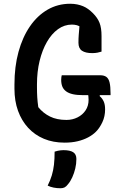

<svg xmlns="http://www.w3.org/2000/svg" viewBox="-20 -740 640 1023"><path d="M309 -339H514Q535 -339 547 -330Q559 -321 564 -300Q569 -279 569 -242V-233H424Q391 -233 368.5 -238Q346 -243 332 -253.5Q318 -264 312 -279Q306 -294 306 -315Q306 -322 307 -329Q308 -336 309 -339ZM354 -720Q374 -720 391 -716.5Q408 -713 422.5 -707Q437 -701 450 -691.5Q463 -682 475 -670Q500 -645 510.5 -618Q521 -591 521 -548Q521 -534 521 -520Q521 -506 521 -492Q521 -478 521 -465Q512 -462 499.5 -459.5Q487 -457 471 -457Q436 -457 417 -469.5Q398 -482 398 -512Q398 -536 399.5 -554Q401 -572 402.5 -589.5Q404 -607 404 -629L416 -592Q403 -602 390 -605.5Q377 -609 363 -609Q323 -609 289 -584.5Q255 -560 230 -516.5Q205 -473 191 -415.5Q177 -358 177 -291V-274Q177 -246 178.5 -221.5Q180 -197 184 -169Q210 -137 246.5 -119Q283 -101 334 -101Q366 -101 393 -114.5Q420 -128 436 -152Q452 -176 452 -208Q452 -218 451 -226Q450 -234 449 -241Q448 -248 446 -255H516L511 -228Q525 -216 532.5 -199.5Q540 -183 540 -157Q540 -120 525.5 -89Q511 -58 491 -38Q474 -21 449.5 -8Q425 5 394 12.5Q363 20 324 20Q263 20 214 -0.5Q165 -21 130 -59Q95 -97 76 -149.5Q57 -202 57 -267V-290Q57 -385 78.5 -463.5Q100 -542 139.5 -599.5Q179 -657 233.5 -688.5Q288 -720 354 -720ZM271 68Q280 65 287.5 63.5Q295 62 302.5 61Q310 60 318 60Q353 60 370 71Q387 82 387 107Q387 133 381 158Q375 183 365 205Q355 227 342 242Q333 254 324 258.5Q315 263 302 263Q283 263 265.5 259.5Q248 256 234 249Q248 221 256 194.5Q264 168 267.5 138Q271 108 271 68Z"/></svg>

Font: Recursive Monospace Casual SemiBold
Style: Regular
Weight: 600
Version: Version 1.047